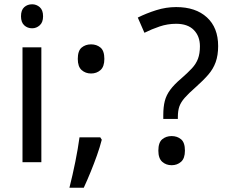

<svg xmlns="http://www.w3.org/2000/svg" viewBox="-20 -757 1110 896"><path d="M173 -536V0H85V-536ZM130 -737Q150 -737 165.5 -723.5Q181 -710 181 -681Q181 -653 165.5 -639Q150 -625 130 -625Q108 -625 93 -639Q78 -653 78 -681Q78 -710 93 -723.5Q108 -737 130 -737Z M448 -116 455 -105Q446 -70 432.5 -32Q419 6 403.5 44Q388 82 371 119H304Q319 60 331.5 -2Q344 -64 351 -116ZM405 -414Q379 -414 361 -430Q343 -446 343 -482Q343 -520 361 -535Q379 -550 405 -550Q431 -550 449 -535Q467 -520 467 -482Q467 -446 449 -430Q431 -414 405 -414Z M742 -202V-220Q742 -258 749 -285.5Q756 -313 774.5 -338Q793 -363 825 -390Q856 -417 875.5 -438Q895 -459 904 -483Q913 -507 913 -541Q913 -588 884.5 -617Q856 -646 802 -646Q762 -646 725 -633.5Q688 -621 654 -604L623 -675Q663 -695 709 -709.5Q755 -724 802 -724Q893 -724 945.5 -676Q998 -628 998 -542Q998 -499 986.5 -467Q975 -435 951.5 -408Q928 -381 893 -350Q860 -321 842 -300.5Q824 -280 817 -260Q810 -240 810 -211V-202ZM781 14Q755 14 737 -2Q719 -18 719 -54Q719 -92 737 -107Q755 -122 781 -122Q807 -122 825 -107Q843 -92 843 -54Q843 -18 825 -2Q807 14 781 14Z"/></svg>

Font: hexlkorean05
Style: Book
Weight: 400
Designer: Jelle Bosma - Monotype Design Team
Foundry: Monotype Imaging Inc.
Version: Version 2.003